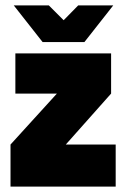

<svg xmlns="http://www.w3.org/2000/svg" viewBox="-20 -692 465 712"><path d="M409 -156V0H19V-156L191 -345H37V-494H392V-345L224 -156ZM31 -672H161L216 -617L270 -672H400L293 -536H138Z"/></svg>

Font: Blinker ExtraBold
Style: Regular
Weight: 800
Designer: Juergen Huber
Foundry: supertype
Version: Version 1.017;hotconv 1.0.117;makeotfexe 2.5.65602